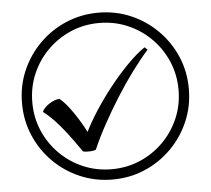

<svg xmlns="http://www.w3.org/2000/svg" viewBox="-56 -823 1040 947"><g transform="rotate(-5 464.0 -349.0)"><path d="M355 -84Q338 -84 330 -87Q289 -147 258 -186.5Q227 -226 201.5 -252.5Q176 -279 150 -298Q158 -318 185 -336Q212 -354 237 -355Q265 -333 299 -284Q333 -235 361 -181Q384 -228 420 -283.5Q456 -339 499.5 -394Q543 -449 589 -496Q635 -543 677 -572L691 -559Q651 -514 609 -457Q567 -400 527.5 -337Q488 -274 453.5 -211Q419 -148 394 -90Q384 -84 355 -84ZM464 64Q379 64 304 32Q229 0 172 -57Q115 -114 83 -189Q51 -264 51 -349Q51 -435 83 -509.5Q115 -584 172 -641Q229 -698 304 -730Q379 -762 464 -762Q550 -762 624.5 -730Q699 -698 756 -641Q813 -584 845 -509.5Q877 -435 877 -349Q877 -264 845 -189Q813 -114 756 -57Q699 0 624.5 32Q550 64 464 64ZM464 13Q539 13 604.5 -15Q670 -43 720 -93Q770 -143 798 -208.5Q826 -274 826 -349Q826 -424 798 -489.5Q770 -555 720 -605Q670 -655 604.5 -683Q539 -711 464 -711Q389 -711 323.5 -683Q258 -655 208 -605Q158 -555 130 -489.5Q102 -424 102 -349Q102 -274 130 -208.5Q158 -143 208 -93Q258 -43 323.5 -15Q389 13 464 13Z"/></g></svg>

Font: usinhala25
Style: Book
Weight: 400
Designer: Jelle Bosma - Monotype Design Team
Foundry: Monotype Imaging Inc.
Version: Version 2.003